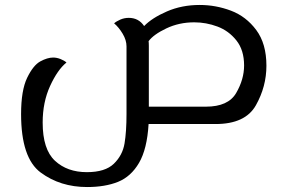

<svg xmlns="http://www.w3.org/2000/svg" viewBox="-20 -500 1159 774"><path d="M1054 -235Q1054 -151 1011.5 -75.5Q969 0 849 0H579Q573 101 540.5 156.5Q508 212 456 233Q404 254 331 254Q223 254 144 195.5Q65 137 65 -40Q65 -136 89.5 -186.5Q114 -237 142.5 -252.5Q171 -268 194 -268Q209 -268 224 -262Q239 -256 248 -248Q212 -219 182 -153.5Q152 -88 152 -6Q152 102 201.5 148Q251 194 330 194Q404 194 439 160Q474 126 482 78.5Q490 31 490 -41V-313Q490 -338 474.5 -364Q459 -390 440 -406Q449 -414 465 -421Q481 -428 499 -428Q539 -428 561 -395Q593 -428 653 -454Q713 -480 785 -480Q850 -480 911 -457Q972 -434 1013 -379Q1054 -324 1054 -235ZM964 -236Q964 -298 933 -337Q902 -376 856.5 -393Q811 -410 763 -410Q702 -410 650.5 -385.5Q599 -361 579 -334Q580 -328 580 -315V-70H810Q900 -70 932 -125Q964 -180 964 -236Z"/></svg>

Font: El Messiri
Style: Regular
Weight: 400
Designer: Mohamed Gaber
Foundry: Kief Type Foundry
Version: Version 2.006